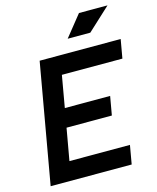

<svg xmlns="http://www.w3.org/2000/svg" viewBox="-130 -983 878 1073"><g transform="rotate(-15 309.5 -447.0)"><path d="M27.8 0H496.6L515.6 -108.4H165.5L198.2 -293H460.4L479.5 -401.4H217.3L249.5 -585H599.6L618.7 -693.4H149.9ZM333 -771.5H463.9L596.2 -894H431.2Z"/></g></svg>

Font: Cascadia Mono SemiBold
Style: Italic
Weight: 600
Italic angle: -10°
Monospace: yes
Designer: Aaron Bell
Foundry: Saja Typeworks
Version: Version 2404.023